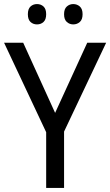

<svg xmlns="http://www.w3.org/2000/svg" viewBox="-20 -924 542 944"><path d="M251 -369 409 -714H502L295 -277V0H207V-274L0 -714H94ZM117 -854Q117 -880 130 -892Q143 -904 162 -904Q181 -904 194 -892Q207 -880 207 -854Q207 -828 194 -816Q181 -804 162 -804Q143 -804 130 -816Q117 -828 117 -854ZM295 -854Q295 -880 308.5 -892Q322 -904 340 -904Q359 -904 372.5 -892Q386 -880 386 -854Q386 -828 372.5 -816Q359 -804 340 -804Q322 -804 308.5 -816Q295 -828 295 -854Z"/></svg>

Font: Noto Sans Gujarati SemiCondensed
Style: Regular
Weight: 400
Width: 4
Designer: Jelle Bosma - Monotype Design Team, Universal Thirst
Foundry: Monotype Imaging Inc.
Version: Version 2.106; ttfautohint (v1.8.4.7-5d5b)